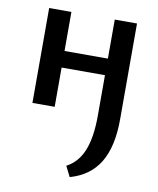

<svg xmlns="http://www.w3.org/2000/svg" viewBox="-81 -481 684 833"><g transform="rotate(10 261.5 -64.5)"><path d="M283 289 260 243Q310 217 333.5 159Q357 101 357 4V-418H455V4Q455 124 413 194Q371 264 283 289ZM68 0V-418H166V0ZM115 -173V-246H408V-173Z"/></g></svg>

Font: Ysabeau SemiBold
Style: Regular
Weight: 600
Designer: Christian Thalmann (Catharsis Fonts)
Version: Version 2.000;gftools[0.9.27.dev2+g8671c4b]